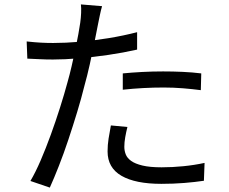

<svg xmlns="http://www.w3.org/2000/svg" viewBox="-20 -815 1040 871"><path d="M443 -787Q438 -770 433 -746Q428 -722 425 -707Q418 -671 408.5 -623.5Q399 -576 387.5 -524Q376 -472 362 -422Q349 -369 330 -306.5Q311 -244 290 -181Q269 -118 247 -62Q225 -6 206 36L118 6Q141 -33 164.5 -87.5Q188 -142 210.5 -204Q233 -266 252.5 -327.5Q272 -389 286 -441Q296 -476 305 -515Q314 -554 322 -591.5Q330 -629 335.5 -660.5Q341 -692 344 -712Q347 -733 348 -756Q349 -779 347 -795ZM221 -620Q277 -620 341.5 -625.5Q406 -631 473 -642Q540 -653 602 -669V-590Q540 -576 472 -566Q404 -556 338.5 -550.5Q273 -545 220 -545Q187 -545 159 -546.5Q131 -548 104 -549L101 -627Q137 -623 165.5 -621.5Q194 -620 221 -620ZM537 -482Q577 -486 624.5 -488.5Q672 -491 720 -491Q764 -491 808.5 -489Q853 -487 893 -482L891 -406Q853 -411 810 -414.5Q767 -418 723 -418Q676 -418 629.5 -415.5Q583 -413 537 -408ZM558 -239Q552 -215 548 -192Q544 -169 544 -149Q544 -131 550.5 -114.5Q557 -98 575 -85Q593 -72 626.5 -64Q660 -56 713 -56Q762 -56 812 -61Q862 -66 908 -76L905 5Q865 11 816 15Q767 19 712 19Q594 19 531 -17.5Q468 -54 468 -128Q468 -157 472.5 -186Q477 -215 483 -246Z"/></svg>

Font: Noto Sans KR
Style: Regular
Weight: 400
Designer: Ryoko NISHIZUKA  (kana, bopomofo & ideographs); Paul D. Hunt (Latin, Greek & Cyrillic); Sandoll Communications , Soo-you
Foundry: Adobe
Version: Version 2.004-H2;hotconv 1.0.118;makeotfexe 2.5.65603